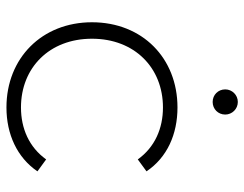

<svg xmlns="http://www.w3.org/2000/svg" viewBox="-101 -652 757 595"><g transform="rotate(90 277.5 -354.5)"><path d="M296 -635C274 -635 257 -652 257 -674C257 -695 274 -713 296 -713C318 -713 335 -695 335 -674C335 -652 318 -635 296 -635ZM313 4C160 4 49 -106 49 -261C49 -417 160 -526 313 -526C396 -526 468 -494 511 -430C511 -430 474 -403 474 -403C436 -456 378 -481 313 -481C190 -481 100 -393 100 -261C100 -129 190 -41 313 -41C378 -41 436 -66 474 -119C474 -119 511 -92 511 -92C468 -29 396 4 313 4Z"/></g></svg>

Font: TamingNoise
Style: Regular
Weight: 500
Designer: Julieta Ulanovsky
Foundry: Julieta Ulanovsky
Version: ""